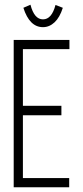

<svg xmlns="http://www.w3.org/2000/svg" viewBox="-20 -793 353 813"><path d="M38 0V-624H274V-585H77V-345H240V-305H77V-39H273V0ZM215 -772 246 -760Q233 -719 211 -698.5Q189 -678 162 -678Q105 -678 79 -760L109 -773Q125 -711 162 -711Q199 -711 215 -772Z"/></svg>

Font: Inconsolata ExtraCondensed Light
Style: Regular
Weight: 300
Width: 2
Monospace: yes
Designer: Raph Levien, Cyreal, Brenton Simpson
Foundry: Raph Levien, Cyreal, Google
Version: Version 3.100; ttfautohint (v1.8.4.7-5d5b)